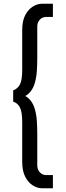

<svg xmlns="http://www.w3.org/2000/svg" viewBox="-20 -800 351 1020"><path d="M178 -490Q178 -457 175.5 -420Q173 -383 162.5 -351.5Q152 -320 129 -300Q122 -294 114 -290Q122 -286 129 -280Q152 -260 162.5 -228.5Q173 -197 175.5 -160Q178 -123 178 -90V80Q178 93 184 104.5Q190 116 200.5 123Q211 130 226 130H261V200H201Q179 200 155 185.5Q131 171 114.5 140Q98 109 98 60V-150Q98 -207 85.5 -230Q73 -253 50 -260V-320Q73 -328 85.5 -350.5Q98 -373 98 -430V-640Q98 -690 114.5 -720.5Q131 -751 155 -765.5Q179 -780 201 -780H261V-710H226Q204 -710 191 -695Q178 -680 178 -660Z"/></svg>

Font: Venryn Sans
Style: Regular
Weight: 400
Designer: Owen Earl, indestructible type* (font) & Cristiano Sobral (main changes)
Version: Version 3.600; ttfautohint (v1.8.3)